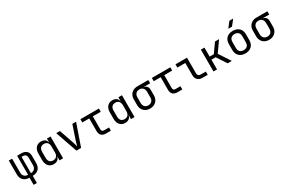

<svg xmlns="http://www.w3.org/2000/svg" viewBox="174 -2398 6253 4190"><g transform="rotate(-30 3300.0 -302.5)"><path d="M259 180V0Q163 0 109 -54.5Q55 -109 55 -202V-550H138V-202Q138 -141 171 -106Q204 -71 264 -71V-550H372Q452 -550 498.5 -507Q545 -464 545 -390V-202Q545 -109 491 -54.5Q437 0 341 0V180ZM336 -71Q395 -71 428.5 -106Q462 -141 462 -202V-390Q462 -432 438 -456Q414 -480 372 -480H336Z M868 10Q785 10 737.5 -45Q690 -100 690 -195V-356Q690 -451 738 -505.5Q786 -560 868 -560Q930 -560 969 -529.5Q1008 -499 1015 -445H1016V-550H1106V0H1016V-105H1015Q1008 -52 969 -21Q930 10 868 10ZM898 -68Q954 -68 985 -103Q1016 -138 1016 -200V-350Q1016 -412 985 -447Q954 -482 898 -482Q841 -482 810.5 -448Q780 -414 780 -350V-200Q780 -136 810.5 -102Q841 -68 898 -68Z M1441 0 1250 -550H1343L1471 -180Q1482 -147 1490 -116.5Q1498 -86 1502 -69Q1507 -86 1514 -116.5Q1521 -147 1532 -180L1656 -550H1750L1559 0Z M2185 0Q2114 0 2074.5 -38Q2035 -76 2035 -145V-468H1860V-550H2325V-468H2125V-145Q2125 -82 2185 -82H2310V0Z M2668 10Q2585 10 2537.5 -45Q2490 -100 2490 -195V-356Q2490 -451 2538 -505.5Q2586 -560 2668 -560Q2730 -560 2769 -529.5Q2808 -499 2815 -445H2816V-550H2906V0H2816V-105H2815Q2808 -52 2769 -21Q2730 10 2668 10ZM2698 -68Q2754 -68 2785 -103Q2816 -138 2816 -200V-350Q2816 -412 2785 -447Q2754 -482 2698 -482Q2641 -482 2610.5 -448Q2580 -414 2580 -350V-200Q2580 -136 2610.5 -102Q2641 -68 2698 -68Z M3297 10Q3233 10 3185.5 -16.5Q3138 -43 3111.5 -90Q3085 -137 3085 -200V-340Q3085 -403 3111.5 -450.5Q3138 -498 3185.5 -524Q3233 -550 3297 -550H3570V-468H3401V-465Q3451 -461 3480 -427.5Q3509 -394 3509 -340V-200Q3509 -137 3482.5 -90Q3456 -43 3408.5 -16.5Q3361 10 3297 10ZM3297 -70Q3354 -70 3386.5 -105Q3419 -140 3419 -200V-340Q3419 -400 3386.5 -435Q3354 -470 3297 -470Q3240 -470 3207.5 -435Q3175 -400 3175 -340V-200Q3175 -140 3207.5 -105Q3240 -70 3297 -70Z M3985 0Q3914 0 3874.5 -38Q3835 -76 3835 -145V-468H3660V-550H4125V-468H3925V-145Q3925 -82 3985 -82H4110V0Z M4615 0Q4542 0 4498.5 -42.5Q4455 -85 4455 -155V-468H4255V-550H4545V-155Q4545 -121 4564 -101.5Q4583 -82 4615 -82H4750V0Z M4895 0V-550H4985V-323H5091L5251 -550H5354L5169 -288L5357 0H5252L5092 -245H4985V0Z M5700 8Q5600 8 5542.5 -48.5Q5485 -105 5485 -202V-348Q5485 -446 5542.5 -502Q5600 -558 5700 -558Q5800 -558 5857.5 -502Q5915 -446 5915 -349V-202Q5915 -105 5857.5 -48.5Q5800 8 5700 8ZM5700 -72Q5759 -72 5792 -105Q5825 -138 5825 -202V-348Q5825 -412 5792 -445Q5759 -478 5700 -478Q5642 -478 5608.5 -445Q5575 -412 5575 -348V-202Q5575 -138 5608.5 -105Q5642 -72 5700 -72ZM5642 -645 5748 -785H5845L5734 -645Z M6297 10Q6233 10 6185.5 -16.5Q6138 -43 6111.5 -90Q6085 -137 6085 -200V-340Q6085 -403 6111.5 -450.5Q6138 -498 6185.5 -524Q6233 -550 6297 -550H6570V-468H6401V-465Q6451 -461 6480 -427.5Q6509 -394 6509 -340V-200Q6509 -137 6482.5 -90Q6456 -43 6408.5 -16.5Q6361 10 6297 10ZM6297 -70Q6354 -70 6386.5 -105Q6419 -140 6419 -200V-340Q6419 -400 6386.5 -435Q6354 -470 6297 -470Q6240 -470 6207.5 -435Q6175 -400 6175 -340V-200Q6175 -140 6207.5 -105Q6240 -70 6297 -70Z"/></g></svg>

Font: JetBrainsMono NF
Style: Regular
Weight: 400
Designer: Philipp Nurullin, Konstantin Bulenkov
Foundry: JetBrains
Version: Version 2.251; ttfautohint (v1.8.3);Nerd Fonts 2.2.2